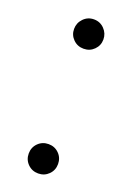

<svg xmlns="http://www.w3.org/2000/svg" viewBox="-101 -509 373 554"><g transform="rotate(20 85.0 -232.5)"><path d="M122 -392Q109 -379 90 -379Q71 -379 58 -392Q45 -405 45 -423.5Q45 -442 58 -455.5Q71 -469 90 -469Q109 -469 122 -455.5Q135 -442 135 -423.5Q135 -405 122 -392ZM122 -9Q109 4 90 4Q71 4 58 -9Q45 -22 45 -41Q45 -60 58 -73Q71 -86 90 -86Q109 -86 122 -73Q135 -60 135 -41Q135 -22 122 -9Z"/></g></svg>

Font: Cinzel
Style: Regular
Weight: 400
Designer: Natanael Gama
Version: Version 1.001;PS 001.001;hotconv 1.0.56;makeotf.lib2.0.21325